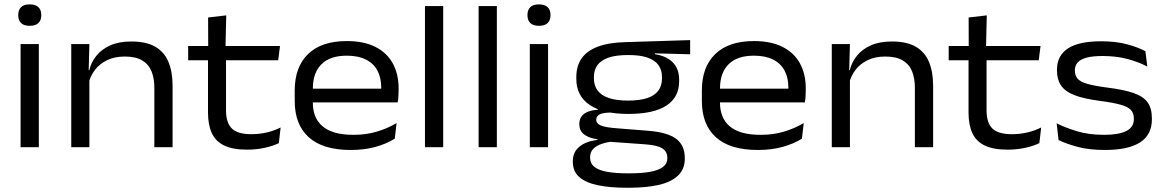

<svg xmlns="http://www.w3.org/2000/svg" viewBox="-20 -690 5457 900"><path d="M76.5 0V-483.5H162V0ZM119 -569Q92 -569 78.8 -582Q65.5 -595 65.5 -618.5V-620.5Q65.5 -643.5 78.8 -656.5Q92 -669.5 119 -669.5Q146.5 -669.5 160 -656.5Q173.5 -643.5 173.5 -620.5V-618.5Q173.5 -595 160 -582Q146.5 -569 119 -569Z M703.5 0V-278.5Q703.5 -322.5 690.5 -355.2Q677.5 -388 647 -406.5Q616.5 -425 565 -425Q517.5 -425 482.2 -408Q447 -391 425.2 -362.5Q403.5 -334 395 -298.5L381 -361H398.5Q407 -397.5 431.2 -428Q455.5 -458.5 496.2 -477Q537 -495.5 595.5 -495.5Q665.5 -495.5 707.8 -471Q750 -446.5 769.5 -400Q789 -353.5 789 -288V0ZM314 0V-483.5H399L395.5 -353L399 -345V0Z M1138.5 11.5Q1071.5 11.5 1031.2 -7.8Q991 -27 973 -65.8Q955 -104.5 955 -163V-439H1039.5V-172Q1039.5 -115.5 1066.2 -88.2Q1093 -61 1158.5 -61Q1195.5 -61 1230.2 -69Q1265 -77 1295.5 -92.5L1287 -19Q1258 -5 1219.5 3.2Q1181 11.5 1138.5 11.5ZM862 -407.5V-474.5H1292.5L1284 -407.5ZM956 -466.5 955.5 -608 1040.5 -618 1037 -466.5Z M1624 13Q1493.5 13 1427.5 -46.5Q1361.5 -106 1361.5 -216.5V-266Q1361.5 -376 1424.2 -436.8Q1487 -497.5 1605.5 -497.5Q1686 -497.5 1740 -470Q1794 -442.5 1821.2 -392.8Q1848.5 -343 1848.5 -275.5V-265Q1848.5 -251.5 1847.5 -237.2Q1846.5 -223 1844 -210H1765Q1766 -228 1766.5 -245.8Q1767 -263.5 1767 -279Q1767 -326 1749 -359.5Q1731 -393 1695 -411Q1659 -429 1605.5 -429Q1526.5 -429 1486.5 -388.5Q1446.5 -348 1446.5 -275.5V-248.5V-238.5V-207.5Q1446.5 -174 1457.2 -146.5Q1468 -119 1490.8 -99Q1513.5 -79 1549.8 -68.5Q1586 -58 1637.5 -58Q1695 -58 1744.8 -72.5Q1794.5 -87 1839 -113L1830.5 -40Q1791 -15.5 1739.5 -1.2Q1688 13 1624 13ZM1403.5 -210V-274.5H1827V-210Z M1972 0V-661.5H2057.5V0Z M2223.5 0V-661.5H2309V0Z M2463.5 0V-483.5H2549V0ZM2506 -569Q2479 -569 2465.8 -582Q2452.5 -595 2452.5 -618.5V-620.5Q2452.5 -643.5 2465.8 -656.5Q2479 -669.5 2506 -669.5Q2533.5 -669.5 2547 -656.5Q2560.5 -643.5 2560.5 -620.5V-618.5Q2560.5 -595 2547 -582Q2533.5 -569 2506 -569Z M2925.5 -156Q2805.5 -156 2743.5 -198.5Q2681.5 -241 2681.5 -320V-328.5Q2681.5 -380 2706 -415.8Q2730.5 -451.5 2781.5 -471Q2832.5 -490.5 2912 -492.5L3215 -502V-435.5L3049.5 -440L3050 -436Q3089.5 -429.5 3114.5 -413.2Q3139.5 -397 3151.5 -372.8Q3163.5 -348.5 3163.5 -317V-309.5Q3163.5 -234 3103.8 -195Q3044 -156 2925.5 -156ZM2921 122.5H2931.5Q2986 122.5 3025.5 115.8Q3065 109 3086.5 93.5Q3108 78 3108 51.5V49.5Q3108 20 3084 5.2Q3060 -9.5 3004 -13.5L2829.5 -26L2857.5 -28Q2825.5 -24 2800.2 -15.5Q2775 -7 2760.5 8.2Q2746 23.5 2746 47.5V48.5Q2746 76.5 2767.2 92.8Q2788.5 109 2828 115.8Q2867.5 122.5 2921 122.5ZM2915.5 190Q2838.5 190 2782.2 178.2Q2726 166.5 2695.5 140Q2665 113.5 2665 67.5V66Q2665 34.5 2680.5 13.8Q2696 -7 2722.5 -19Q2749 -31 2781 -34L2780.5 -37Q2737.5 -43.5 2716.5 -61Q2695.5 -78.5 2695.5 -108V-108.5Q2695.5 -128 2704.5 -142.2Q2713.5 -156.5 2732.8 -165Q2752 -173.5 2782.5 -175.5V-187.5L2887 -161.5L2846 -162.5Q2805.5 -162 2790.2 -153.5Q2775 -145 2775 -129Q2775 -110.5 2797 -101.5Q2819 -92.5 2874 -88.5L3018.5 -77Q3107.5 -70 3148.8 -39.8Q3190 -9.5 3190 51.5V53.5Q3190 103 3158 133.2Q3126 163.5 3067.8 176.8Q3009.5 190 2930.5 190ZM2924 -218.5Q2978.5 -218.5 3013.8 -230.2Q3049 -242 3066 -265.2Q3083 -288.5 3083 -321.5V-330Q3083 -362.5 3066.2 -385.2Q3049.5 -408 3015 -420Q2980.5 -432 2927.5 -432H2923.5Q2867.5 -432 2832.2 -419.8Q2797 -407.5 2780.5 -384.8Q2764 -362 2764 -330V-322Q2764 -289 2781.2 -265.8Q2798.5 -242.5 2834 -230.5Q2869.5 -218.5 2924 -218.5Z M3532.5 13Q3402 13 3336 -46.5Q3270 -106 3270 -216.5V-266Q3270 -376 3332.8 -436.8Q3395.5 -497.5 3514 -497.5Q3594.5 -497.5 3648.5 -470Q3702.5 -442.5 3729.8 -392.8Q3757 -343 3757 -275.5V-265Q3757 -251.5 3756 -237.2Q3755 -223 3752.5 -210H3673.5Q3674.5 -228 3675 -245.8Q3675.5 -263.5 3675.5 -279Q3675.5 -326 3657.5 -359.5Q3639.5 -393 3603.5 -411Q3567.5 -429 3514 -429Q3435 -429 3395 -388.5Q3355 -348 3355 -275.5V-248.5V-238.5V-207.5Q3355 -174 3365.8 -146.5Q3376.5 -119 3399.2 -99Q3422 -79 3458.2 -68.5Q3494.5 -58 3546 -58Q3603.5 -58 3653.2 -72.5Q3703 -87 3747.5 -113L3739 -40Q3699.5 -15.5 3648 -1.2Q3596.5 13 3532.5 13ZM3312 -210V-274.5H3735.5V-210Z M4268.5 0V-278.5Q4268.5 -322.5 4255.5 -355.2Q4242.5 -388 4212 -406.5Q4181.5 -425 4130 -425Q4082.5 -425 4047.2 -408Q4012 -391 3990.2 -362.5Q3968.5 -334 3960 -298.5L3946 -361H3963.5Q3972 -397.5 3996.2 -428Q4020.5 -458.5 4061.2 -477Q4102 -495.5 4160.5 -495.5Q4230.5 -495.5 4272.8 -471Q4315 -446.5 4334.5 -400Q4354 -353.5 4354 -288V0ZM3879 0V-483.5H3964L3960.5 -353L3964 -345V0Z M4703.5 11.5Q4636.5 11.5 4596.2 -7.8Q4556 -27 4538 -65.8Q4520 -104.5 4520 -163V-439H4604.5V-172Q4604.5 -115.5 4631.2 -88.2Q4658 -61 4723.5 -61Q4760.5 -61 4795.2 -69Q4830 -77 4860.5 -92.5L4852 -19Q4823 -5 4784.5 3.2Q4746 11.5 4703.5 11.5ZM4427 -407.5V-474.5H4857.5L4849 -407.5ZM4521 -466.5 4520.5 -608 4605.5 -618 4602 -466.5Z M5159 13Q5085.5 13 5031.5 -1.5Q4977.5 -16 4942 -33.5L4933 -112Q4977 -90 5031.2 -74Q5085.5 -58 5155 -58Q5224.5 -58 5259.8 -76Q5295 -94 5295 -131.5V-134Q5295 -159.5 5281 -174.5Q5267 -189.5 5232.5 -199.2Q5198 -209 5136.5 -217Q5060 -227 5016 -244.2Q4972 -261.5 4953.2 -289.8Q4934.5 -318 4934.5 -360V-363Q4934.5 -429 4985.8 -462.8Q5037 -496.5 5141 -496.5Q5211.5 -496.5 5263.8 -482.2Q5316 -468 5349 -450L5358 -378Q5318.5 -399 5266 -413.2Q5213.5 -427.5 5148.5 -427.5Q5101 -427.5 5072.5 -419.5Q5044 -411.5 5031.2 -396.8Q5018.5 -382 5018.5 -361.5V-359.5Q5018.5 -336.5 5031 -321.5Q5043.5 -306.5 5076.5 -297Q5109.5 -287.5 5170 -279.5Q5247.5 -270 5293.5 -254Q5339.5 -238 5359.5 -210Q5379.5 -182 5379.5 -135V-131Q5379.5 -58 5324 -22.5Q5268.5 13 5159 13Z"/></svg>

Font: Anek Gujarati SemiExpanded
Style: Regular
Weight: 400
Width: 6
Designer: Mrunmayee Ghaisas (Gujarati), Yesha Goshar (Latin)
Foundry: Ek Type
Version: Version 1.003